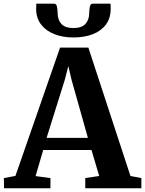

<svg xmlns="http://www.w3.org/2000/svg" viewBox="-40 -1000 770 1020"><path d="M42 -65.5 279 -747H429.5L653 -65L711 -54V0H413V-54L487 -65L446 -203H189.5L149 -64.5L228 -54V0H-18.5L-19.5 -54ZM427 -267.5 340 -576.5 323 -649 304 -575.5 207.5 -267.5ZM248 -980.5Q259.5 -980.5 262.8 -963.8Q266 -947 266 -932Q266 -895 286 -873Q306 -851 350 -851Q394 -851 414 -873Q434 -895 434 -932Q434 -947 437.2 -963.8Q440.5 -980.5 452 -980.5H547Q547.5 -974 547.8 -967.2Q548 -960.5 548 -953Q548 -904 523 -870Q498 -836 453.5 -818.5Q409 -801 350 -801Q293 -801 248.2 -818.8Q203.5 -836.5 177.8 -870.5Q152 -904.5 152 -953Q152 -960.5 152.5 -967.2Q153 -974 153 -980.5Z"/></svg>

Font: Merriweather 36pt
Style: Bold
Weight: 700
Designer: Eben Sorkin
Foundry: Eben Sorkin
Version: Version 2.100